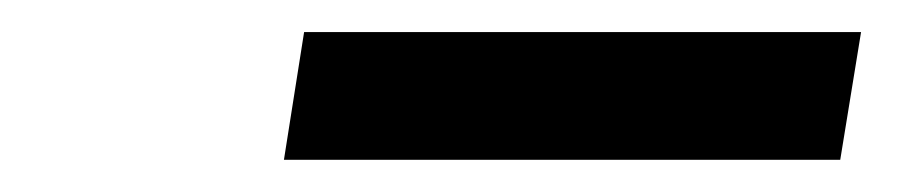

<svg xmlns="http://www.w3.org/2000/svg" viewBox="-20 -747 567 118"><path d="M509.2 -727.3 496.4 -648.8H154.5L166.9 -727.3Z"/></svg>

Font: Inter P Semi Bold
Style: Italic
Weight: 600
Italic angle: 9.39999°
Designer: Rasmus Andersson
Foundry: rsms
Version: Version 3.018;git-588b23468